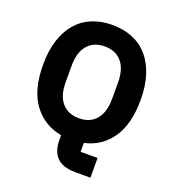

<svg xmlns="http://www.w3.org/2000/svg" viewBox="-157 -831 1028 1136"><g transform="rotate(20 357.0 -263.0)"><path d="M542 184H448Q367 184 330 146Q293 108 293 36V7Q181 -13 115.5 -102.5Q50 -192 50 -349Q50 -438 72 -505.5Q94 -573 134 -618.5Q174 -664 231 -687Q288 -710 357 -710Q426 -710 483 -687Q540 -664 580 -618.5Q620 -573 642 -505.5Q664 -438 664 -349Q664 -197 602.5 -108Q541 -19 435 4V60H542ZM357 -123Q426 -123 464.5 -168Q503 -213 503 -297V-401Q503 -485 464.5 -530Q426 -575 357 -575Q288 -575 249.5 -530Q211 -485 211 -401V-297Q211 -213 249.5 -168Q288 -123 357 -123Z"/></g></svg>

Font: IBM Plex Sans Devanagari
Style: Bold
Weight: 700
Designer: Mike Abbink, Paul van der Laan, Pieter van Rosmalen, Erin McLaughlin
Foundry: Bold Monday
Version: Version 1.1